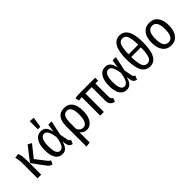

<svg xmlns="http://www.w3.org/2000/svg" viewBox="146 -1960 3335 3335"><g transform="rotate(-45 1813.5 -292.5)"><path d="M275 -282 413 -104Q428 -84 441 -73Q454 -62 471 -55L442 12Q409 8 386.5 -8.5Q364 -25 340 -61L179 -279L379 -538L449 -501ZM174 -354V0H84V-361Q84 -451 63 -526L145 -537Q159 -501 166.5 -460.5Q174 -420 174 -354Z M852 -374 877 -527H956L899 -256L926 -113Q930 -91 940 -79.5Q950 -68 969 -61L938 12Q905 6 883 -16Q861 -38 855 -77L843 -145Q823 -67 787.5 -27.5Q752 12 692 12Q609 12 563 -55.5Q517 -123 517 -260Q517 -388 566 -463.5Q615 -539 702 -539Q763 -539 799 -501Q835 -463 852 -374ZM610 -260Q610 -154 634 -106Q658 -58 705 -58Q745 -58 775.5 -103.5Q806 -149 825 -268Q807 -381 780.5 -424.5Q754 -468 712 -468Q663 -468 636.5 -416Q610 -364 610 -260ZM782 -791 751 -597H690V-797Z M1475 -265Q1475 -185 1452.5 -122Q1430 -59 1387.5 -23Q1345 13 1288 13Q1210 13 1165 -52V201L1075 212V-283Q1075 -410 1124.5 -474.5Q1174 -539 1272 -539Q1371 -539 1423 -469.5Q1475 -400 1475 -265ZM1380 -264Q1380 -374 1353.5 -422Q1327 -470 1273 -470Q1216 -470 1190.5 -422Q1165 -374 1165 -272V-129Q1203 -59 1270 -59Q1322 -59 1351 -111Q1380 -163 1380 -264Z M2001 -56 1974 12Q1919 -3 1894.5 -34.5Q1870 -66 1870 -125V-454L1714 -453V0H1624V-453Q1596 -453 1582.5 -451.5Q1569 -450 1550 -444L1532 -511Q1554 -521 1576 -524Q1598 -527 1639 -527H2027L2028 -454H1960V-134Q1960 -101 1969 -84.5Q1978 -68 2001 -56Z M2431 -374 2456 -527H2535L2478 -256L2505 -113Q2509 -91 2519 -79.5Q2529 -68 2548 -61L2517 12Q2484 6 2462 -16Q2440 -38 2434 -77L2422 -145Q2402 -67 2366.5 -27.5Q2331 12 2271 12Q2188 12 2142 -55.5Q2096 -123 2096 -260Q2096 -388 2145 -463.5Q2194 -539 2281 -539Q2342 -539 2378 -501Q2414 -463 2431 -374ZM2189 -260Q2189 -154 2213 -106Q2237 -58 2284 -58Q2324 -58 2354.5 -103.5Q2385 -149 2404 -268Q2386 -381 2359.5 -424.5Q2333 -468 2291 -468Q2242 -468 2215.5 -416Q2189 -364 2189 -260Z M3052 -372Q3052 12 2844 12Q2740 12 2688 -81.5Q2636 -175 2636 -370Q2636 -560 2689 -654.5Q2742 -749 2845 -749Q2948 -749 3000 -656Q3052 -563 3052 -372ZM2725 -404H2963Q2961 -506 2948 -565.5Q2935 -625 2910 -651Q2885 -677 2845 -677Q2804 -677 2779 -651Q2754 -625 2740.5 -565.5Q2727 -506 2725 -404ZM2963 -339H2725Q2727 -234 2740.5 -172.5Q2754 -111 2779 -85Q2804 -59 2844 -59Q2885 -59 2910 -85.5Q2935 -112 2948.5 -173Q2962 -234 2963 -339Z M3578 -264Q3578 -135 3521 -61Q3464 13 3364 13Q3263 13 3206.5 -60Q3150 -133 3150 -263Q3150 -393 3207 -466Q3264 -539 3365 -539Q3466 -539 3522 -468Q3578 -397 3578 -264ZM3245 -263Q3245 -158 3275 -108.5Q3305 -59 3364 -59Q3423 -59 3453.5 -108.5Q3484 -158 3484 -264Q3484 -369 3454 -418Q3424 -467 3365 -467Q3306 -467 3275.5 -418Q3245 -369 3245 -263Z"/></g></svg>

Font: Fira Sans Condensed
Style: Regular
Weight: 400
Width: 3
Designer: bBox Type GmbH & Carrois Corporate GbR & Edenspiekermann AG
Foundry: bBox Type GmbH & Carrois Corporate GbR & Edenspiekermann AG
Version: Version 4.301